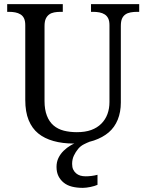

<svg xmlns="http://www.w3.org/2000/svg" viewBox="-20 -681 705 924"><path d="M334.5 9.8Q280.8 9.8 237.3 -2.4Q193.8 -14.6 164.1 -38.8Q134.3 -63 117.9 -102.8Q101.6 -142.6 101.6 -200.2V-559.6Q101.6 -580.1 95.7 -592.5Q89.8 -605 78.6 -611.8Q67.4 -618.7 53.7 -621.3Q40 -624 24.4 -624H14.6V-661.1H282.2V-624H270.5Q254.4 -624 240.5 -621.3Q226.6 -618.7 216.6 -611.3Q206.5 -604 200.4 -591.1Q194.3 -578.1 194.3 -555.2V-194.3Q194.3 -153.8 205.6 -124.5Q216.8 -95.2 237.5 -77.4Q258.3 -59.6 287.1 -52.2Q315.9 -44.9 349.6 -44.9Q390.1 -44.9 418.9 -55.4Q447.8 -65.9 467.5 -85.7Q487.3 -105.5 497.1 -132.1Q506.8 -158.7 506.8 -189.9V-559.6Q506.8 -580.1 500.7 -592.5Q494.6 -605 483.6 -611.8Q472.7 -618.7 458.5 -621.3Q444.3 -624 429.7 -624H418V-661.1H649.9V-624H638.2Q623 -624 608.4 -621.3Q593.8 -618.7 583.3 -611.3Q572.8 -604 567.1 -591.1Q561.5 -578.1 561.5 -555.2V-188Q561.5 -141.6 546.6 -105Q531.7 -68.4 503.2 -43.9Q474.6 -19.5 432.1 -4.9Q389.6 9.8 334.5 9.8ZM252 122.1Q252 98.6 261.2 79.3Q270.5 60.1 286.1 44.7Q301.8 29.3 321 18.1Q340.3 6.8 362.3 2H409.2Q400.9 4.9 384.3 13.2Q367.7 21.5 356 35.6Q344.2 49.8 335.7 67.6Q327.1 85.4 327.1 107.9Q327.1 124 332.3 134.8Q337.4 145.5 346.2 153.1Q355 160.6 366.5 164.1Q377.9 167.5 392.6 167.5Q405.3 167.5 419.7 165.8Q434.1 164.1 449.2 160.2V208.5Q442.9 211.4 433.8 214.1Q424.8 216.8 415 218.8Q405.3 220.7 396 221.9Q386.7 223.1 378.9 223.1Q350.1 223.1 326.7 217.3Q303.2 211.4 286.9 198.2Q270.5 185.1 261.2 166.3Q252 147.5 252 122.1Z"/></svg>

Font: MUA Office
Style: Regular
Weight: 400
Designer: Khon Soe Zaw Thu
Foundry: Myanmar Unicode
Version: Version 2.10 June 24, 2017